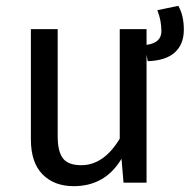

<svg xmlns="http://www.w3.org/2000/svg" viewBox="-20 -627 651 659"><path d="M233 12Q166 12 126 -28.5Q86 -69 86 -149V-527H178V-159Q178 -107 196 -83.5Q214 -60 259 -60Q336 -60 391 -151V-527H483V-473Q534 -480 534 -520Q534 -557 520 -592L592 -607Q611 -574 611 -525Q611 -475 580 -447Q549 -419 487 -417L483 -439V0H404L397 -82Q341 12 233 12Z"/></svg>

Font: Trujillo
Style: Regular
Weight: 400
Designer: Fira Sans original fonts by bBox Type GmbH, Carrois Corporate GbR, & Edenspiekermann AG / Changes by Cristiano Sobral
Foundry: Fira Sans original fonts by bBox Type GmbH, Carrois Corporate GbR, & Edenspiekermann AG / Changes by Cristiano Sobral
Version: Version 4.301;October 17, 2021;FontCreator 14.0.0.2814 64-bi